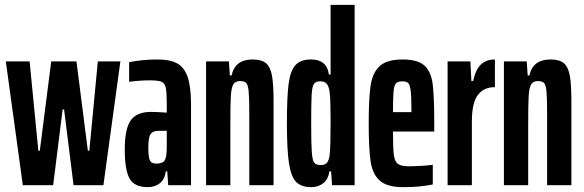

<svg xmlns="http://www.w3.org/2000/svg" viewBox="-20 -763 2404 791"><path d="M74 0 4 -510H102L138 -142H144L191 -510H295L342 -142H348L383 -510H476L406 0H283L244 -312H238L199 0Z M494 -147Q494 -232 518.5 -267Q543 -302 602 -302Q625 -302 667 -299V-334Q667 -382 663 -401Q659 -420 645.5 -426Q632 -432 597 -432Q557 -432 512 -426V-507Q570 -518 628 -518Q681 -518 710.5 -501.5Q740 -485 753.5 -444.5Q767 -404 767 -331V0H673L669 -57H663Q659 -24 638.5 -8Q618 8 589 8Q533 8 513.5 -28Q494 -64 494 -147ZM665 -123Q667 -136 667 -161V-192V-224H632Q609 -224 600 -210Q591 -196 591 -154Q591 -118 597 -103.5Q603 -89 624 -89Q642 -89 652 -95.5Q662 -102 665 -123Z M829 -510H923L927 -452H934Q948 -518 1021 -518Q1058 -518 1076 -502.5Q1094 -487 1100.5 -451.5Q1107 -416 1107 -347V0H1007V-291Q1007 -359 1004.5 -386Q1002 -413 994.5 -421Q987 -429 969 -429Q949 -429 941 -415Q933 -401 931 -366.5Q929 -332 929 -248V0H829Z M1162 -256Q1162 -363 1169 -417Q1176 -471 1197 -494.5Q1218 -518 1261 -518Q1327 -518 1335 -456H1342V-743H1441V0H1348L1344 -57H1337Q1332 -23 1311 -7.5Q1290 8 1263 8Q1221 8 1200 -13.5Q1179 -35 1170.5 -90.5Q1162 -146 1162 -256ZM1337 -117Q1340 -135 1341 -173Q1342 -211 1342 -261Q1342 -353 1338 -384Q1334 -410 1325 -419Q1316 -428 1299 -428Q1281 -428 1273.5 -417.5Q1266 -407 1264 -373.5Q1262 -340 1262 -255Q1262 -170 1264.5 -136.5Q1267 -103 1274.5 -93Q1282 -83 1301 -83Q1316 -83 1324.5 -90Q1333 -97 1337 -117Z M1769 -221H1599Q1599 -152 1602.5 -125Q1606 -98 1619 -88Q1632 -78 1665 -78Q1685 -78 1712.5 -79.5Q1740 -81 1763 -84V-3Q1710 8 1641 8Q1575 8 1545 -18.5Q1515 -45 1507 -97Q1499 -149 1499 -254Q1499 -359 1507 -411.5Q1515 -464 1544.5 -491Q1574 -518 1639 -518Q1701 -518 1728.5 -493Q1756 -468 1762.5 -417Q1769 -366 1769 -254ZM1599 -301H1675V-308Q1675 -364 1672 -388.5Q1669 -413 1662 -420.5Q1655 -428 1638 -428Q1620 -428 1612 -420.5Q1604 -413 1601.5 -387.5Q1599 -362 1599 -301Z M1824 -510H1918L1922 -429H1929Q1940 -478 1962 -498Q1984 -518 2019 -518V-404Q1973 -404 1948.5 -371.5Q1924 -339 1924 -262V0H1824Z M2056 -510H2150L2154 -452H2161Q2175 -518 2248 -518Q2285 -518 2303 -502.5Q2321 -487 2327.5 -451.5Q2334 -416 2334 -347V0H2234V-291Q2234 -359 2231.5 -386Q2229 -413 2221.5 -421Q2214 -429 2196 -429Q2176 -429 2168 -415Q2160 -401 2158 -366.5Q2156 -332 2156 -248V0H2056Z"/></svg>

Font: Saira Ultra Condensed
Style: Bold
Weight: 700
Width: 1
Designer: Hector Gatti with collaboration of the Omnibus-Type team
Foundry: Omnibus-Type
Version: Version 1.001; ttfautohint (v1.8)